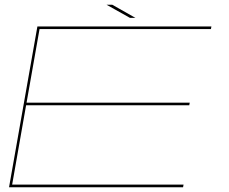

<svg xmlns="http://www.w3.org/2000/svg" viewBox="-20 -786 961 806"><path d="M18 0 137 -675H867.5L865.5 -664H146L91.5 -355H776.5L774.5 -344H89.5L31 -11H750.5L748.5 0ZM525.5 -711 427.5 -766H451.5L548.5 -711Z"/></svg>

Font: Anybody UltraExpanded Thin
Style: Italic
Weight: 100
Width: 9
Italic angle: -10°
Designer: Tyler Finck
Foundry: Etcetera Type Company
Version: Version 1.010; ttfautohint (v1.8.3) -l 8 -r 50 -G 200 -x 14 